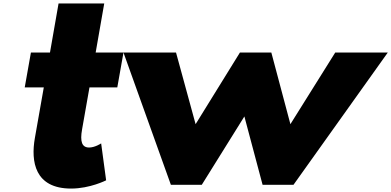

<svg xmlns="http://www.w3.org/2000/svg" viewBox="-20 -1076 2278 1118"><path d="M271 -770H160L124 -567H235L183 -272C159 -136 182 22 394 22C504 22 598 -26 598 -26L569 -241C569 -241 533 -217 499 -217C457 -217 445 -251 458 -323L501 -567H663L699 -770H537L587 -1056H321Z M1155 0 1403 -398 1509 0H1689L2238 -770H1932L1671 -353L1560 -770H1377L1119 -353L1005 -770H699L975 0Z"/></svg>

Font: Hussar Dziwak
Style: Kur
Weight: 400
Version: Version 1.022